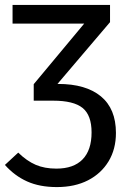

<svg xmlns="http://www.w3.org/2000/svg" viewBox="-20 -547 521 780"><path d="M211 213Q141 213 90 190Q39 167 0 123L54 73Q89 107 125 122.5Q161 138 209 138Q279 138 315.5 100.5Q352 63 352 -9Q352 -79 315.5 -108.5Q279 -138 196 -138H117L192 -206H216Q329 -206 390 -155.5Q451 -105 451 -7Q451 59 421 108.5Q391 158 337.5 185.5Q284 213 211 213ZM117 -138V-205L322 -451H31V-527H427V-457L182 -169Z"/></svg>

Font: Fira Sans Variable
Style: Regular
Weight: 400
Designer: Carrois Corporate & Edenspiekermann AG
Foundry: Carrois Corporate GbR & Edenspiekermann AG
Version: Version 4.202